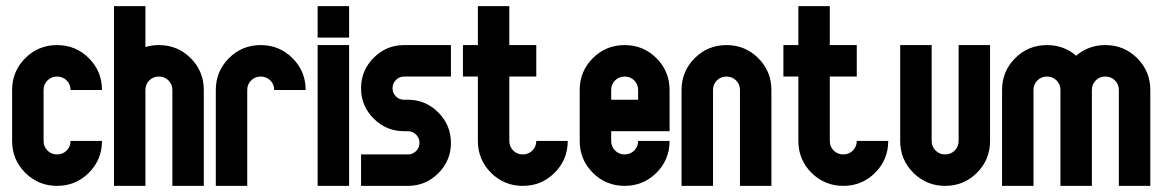

<svg xmlns="http://www.w3.org/2000/svg" viewBox="-20 -606 3790 626"><path d="M19.5 -146.5V-312.5Q19.5 -373.5 62.3 -416.3Q105 -459 166 -459Q227.1 -459 269.8 -416.3Q312.5 -373.5 312.5 -312.5H210Q210 -331.1 197.3 -343.8Q184.6 -356.4 166 -356.4Q147.5 -356.4 134.8 -343.8Q122.1 -331.1 122.1 -312.5V-146.5Q122.1 -127.9 134.8 -115.2Q147.5 -102.5 166 -102.5Q184.6 -102.5 197.3 -115.2Q210 -127.9 210 -146.5H312.5Q312.5 -85.4 269.8 -42.7Q227.1 0 166 0Q105 0 62.3 -42.7Q19.5 -85.4 19.5 -146.5Z M542 0V-312.5Q542 -331.1 529.3 -343.8Q516.6 -356.4 498 -356.4Q479.5 -356.4 466.8 -343.8Q454.1 -331.1 454.1 -312.5V0H351.6V-585.9H454.1V-452.6Q474.6 -459 498 -459Q559.1 -459 601.8 -416.3Q644.5 -373.5 644.5 -312.5V0Z M786.1 -312.5V0H683.6V-312.5Q683.6 -373.5 726.3 -416.3Q769 -459 830.1 -459Q891.1 -459 933.8 -416.3Q976.6 -373.5 976.6 -312.5H874Q874 -331.1 861.3 -343.8Q848.6 -356.4 830.1 -356.4Q811.5 -356.4 798.8 -343.8Q786.1 -331.1 786.1 -312.5Z M1118.2 -459V0H1015.6V-459ZM1015.6 -483.4V-585.9H1118.2V-483.4Z M1310.1 0H1157.2V-102.5H1310.1Q1325.7 -102.5 1336.7 -113.5Q1347.7 -124.5 1347.7 -140.1Q1347.7 -155.8 1336.7 -167Q1325.7 -178.2 1310.1 -178.2H1297.4Q1239.7 -178.2 1198.5 -219.2Q1157.2 -260.3 1157.2 -318.4Q1157.2 -376.5 1198.5 -417.7Q1239.7 -459 1297.4 -459H1450.2V-356.4H1297.4Q1281.7 -356.4 1270.8 -345.2Q1259.8 -334 1259.8 -318.4Q1259.8 -302.7 1270.8 -291.7Q1281.7 -280.8 1297.4 -280.8H1310.1Q1367.7 -280.8 1408.9 -239.5Q1450.2 -198.2 1450.2 -140.1Q1450.2 -82 1408.9 -41Q1367.7 0 1310.1 0Z M1538.1 -459V-585.9H1640.6V-459H1728.5V-356.4H1640.6V-146.5Q1640.6 -127.9 1653.3 -115.2Q1666 -102.5 1684.6 -102.5Q1703.1 -102.5 1715.8 -115.2Q1728.5 -127.9 1728.5 -146.5H1831.1Q1831.1 -85.4 1788.3 -42.7Q1745.6 0 1684.6 0Q1623.5 0 1580.8 -42.7Q1538.1 -85.4 1538.1 -146.5V-356.4H1489.3V-459Z M1972.7 -312.5V-280.8H2060.5V-312.5Q2060.5 -331.1 2047.9 -343.8Q2035.2 -356.4 2016.6 -356.4Q1998 -356.4 1985.4 -343.8Q1972.7 -331.1 1972.7 -312.5ZM1870.1 -146.5V-312.5Q1870.1 -373.5 1912.8 -416.3Q1955.6 -459 2016.6 -459Q2077.6 -459 2120.4 -416.3Q2163.1 -373.5 2163.1 -312.5V-178.2H1972.7V-146.5Q1972.7 -127.9 1985.4 -115.2Q1998 -102.5 2016.6 -102.5Q2035.2 -102.5 2047.9 -115.2Q2060.5 -127.9 2060.5 -146.5H2163.1Q2163.1 -85.4 2120.4 -42.7Q2077.6 0 2016.6 0Q1955.6 0 1912.8 -42.7Q1870.1 -85.4 1870.1 -146.5Z M2304.7 -312.5V0H2202.1V-312.5Q2202.1 -373.5 2244.9 -416.3Q2287.6 -459 2348.6 -459Q2409.7 -459 2452.4 -416.3Q2495.1 -373.5 2495.1 -312.5V0H2392.6V-312.5Q2392.6 -331.1 2379.9 -343.8Q2367.2 -356.4 2348.6 -356.4Q2330.1 -356.4 2317.4 -343.8Q2304.7 -331.1 2304.7 -312.5Z M2583 -459V-585.9H2685.5V-459H2773.4V-356.4H2685.5V-146.5Q2685.5 -127.9 2698.2 -115.2Q2710.9 -102.5 2729.5 -102.5Q2748 -102.5 2760.7 -115.2Q2773.4 -127.9 2773.4 -146.5H2876Q2876 -85.4 2833.3 -42.7Q2790.5 0 2729.5 0Q2668.5 0 2625.7 -42.7Q2583 -85.4 2583 -146.5V-356.4H2534.2V-459Z M2915 -146.5V-459H3017.6V-146.5Q3017.6 -127.9 3030.3 -115.2Q3043 -102.5 3061.5 -102.5Q3080.1 -102.5 3092.8 -115.2Q3105.5 -127.9 3105.5 -146.5V-459H3208V-146.5Q3208 -85.4 3165.3 -42.7Q3122.6 0 3061.5 0Q3000.5 0 2957.8 -42.7Q2915 -85.4 2915 -146.5Z M3349.6 -312.5V0H3247.1V-312.5Q3247.1 -373.5 3289.8 -416.3Q3332.5 -459 3393.6 -459Q3448.7 -459 3488.8 -424.3Q3528.8 -459 3584 -459Q3645 -459 3687.7 -416.3Q3730.5 -373.5 3730.5 -312.5V0H3627.9V-312.5Q3627.9 -331.1 3615.2 -343.8Q3602.5 -356.4 3584 -356.4Q3565.4 -356.4 3552.7 -343.8Q3540 -331.1 3540 -312.5V0H3437.5V-312.5Q3437.5 -331.1 3424.8 -343.8Q3412.1 -356.4 3393.6 -356.4Q3375 -356.4 3362.3 -343.8Q3349.6 -331.1 3349.6 -312.5Z"/></svg>

Font: NAYAKA
Style: Regular
Weight: 400
Designer: R.S. Wihananto
Foundry: R.S. Wihananto
Version: Version 1.92